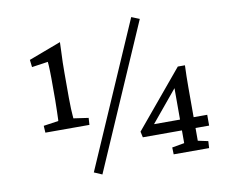

<svg xmlns="http://www.w3.org/2000/svg" viewBox="-75 -729 1020 855"><g transform="rotate(-10 435.5 -301.0)"><path d="M233.4 -329.1Q233.4 -298.8 234.4 -279.3Q235.4 -259.8 236.3 -249Q237.3 -238.3 237.3 -235.4L304.7 -225.6L302.7 -194.3H103.5L101.6 -225.6L168.9 -235.4Q169.9 -237.3 169.9 -248.5Q169.9 -259.8 170.9 -279.3Q171.9 -298.8 171.9 -329.1V-427.7Q171.9 -443.4 171.4 -458Q170.9 -472.7 170.4 -484.4Q169.9 -496.1 168.9 -502.9L95.7 -492.2L91.8 -525.4L237.3 -580.1Q237.3 -561.5 235.8 -537.6Q234.4 -513.7 233.9 -488.8Q233.4 -463.9 233.4 -440.4ZM285.2 17.6 569.3 -634.8 605.5 -620.1 321.3 33.2ZM765.6 -41 811.5 -31.2 809.6 0H649.4L648.4 -31.2L704.1 -41V-308.6L715.8 -303.7L575.2 -133.8L578.1 -147.5H827.1V-98.6H527.3L521.5 -125L735.4 -381.8H767.6Q766.6 -358.4 766.1 -332.5Q765.6 -306.6 765.6 -280.3Z"/></g></svg>

Font: Crimson Pro ExtraLight Light
Style: Regular
Weight: 300
Version: Version 1.002